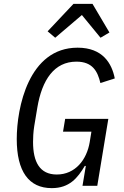

<svg xmlns="http://www.w3.org/2000/svg" viewBox="-20 -955 640 987"><path d="M404.1 0H480.1L536.9 -344.1H315L304 -278.1H449.9L441.1 -224.1C426.1 -133.9 366.8 -57.9 272 -57.9C183.9 -57.9 149.9 -122.9 149.9 -225.1C149.9 -241.8 150.9 -275.9 155.9 -306.1L171.9 -402C196 -545.1 258.9 -638.1 372.9 -638.1C456 -638.1 481.9 -588.1 496.1 -528.1L570 -551.8C555 -628.9 508.2 -709.9 378.9 -709.9C127.1 -709.9 66.1 -400.9 66.1 -240.1C66.1 -73.9 127.8 12.1 246.1 12.1C337 12.1 378.9 -40.1 415.8 -101.9H421.2ZM224.8 -794 263.8 -761 400.9 -877.8 496.8 -761 542.6 -788 455.6 -935H357.6Z"/></svg>

Font: Margiela Mono Italic Italic
Style: Regular
Weight: 400
Designer: Mike Abbink, Paul van der Laan, Pieter van Rosmalen
Foundry: Bold Monday
Version: Version 2.003 2021